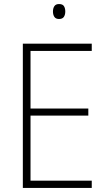

<svg xmlns="http://www.w3.org/2000/svg" viewBox="-20 -930 530 950"><path d="M434 0H93V-714H434V-678H131V-393H417V-358H131V-36H434ZM272 -910Q290 -910 296.5 -899.5Q303 -889 303 -873Q303 -857 296 -846.5Q289 -836 272 -836Q256 -836 249 -846.5Q242 -857 242 -873Q242 -889 249 -899.5Q256 -910 272 -910Z"/></svg>

Font: Noto Sans Khmer SemiCondensed ExtraLight
Style: Regular
Weight: 200
Width: 4
Designer: Danh Hong and the Monotype Design Team
Foundry: Monotype Imaging Inc.
Version: Version 2.004; ttfautohint (v1.8.4.7-5d5b)